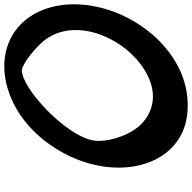

<svg xmlns="http://www.w3.org/2000/svg" viewBox="-20 -864 918 919"><g transform="rotate(-90 439.5 -404.0)"><path d="M270 11C307 27 349 35 396 35C631 35 820 -179 867 -400C883 -474 884 -551 864 -623C810 -813 634 -885 452 -819C361 -786 274 -720 206 -623C36 -380 71 -77 270 11ZM564 -759C581 -759 644 -721 699 -660C818 -521 734 -298 593 -191C504 -124 400 -104 312 -181C252 -234 214 -354 228 -422C256 -554 476 -759 564 -759Z"/></g></svg>

Font: Venom Sans
Style: BdObl
Weight: 700
Version: Version 1.001